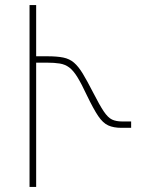

<svg xmlns="http://www.w3.org/2000/svg" viewBox="-20 -734 580 754"><path d="M96 0V-714H122V-513H166Q204 -513 228.5 -508Q253 -503 270.5 -488Q288 -473 305 -445Q322 -417 345 -372Q371 -321 387.5 -296.5Q404 -272 420 -264.5Q436 -257 460 -257H495V-232H457Q426 -232 405 -241.5Q384 -251 365.5 -278.5Q347 -306 321 -360Q300 -405 284 -431Q268 -457 252 -469Q236 -481 215 -484.5Q194 -488 162 -488H122V0Z"/></svg>

Font: Noto Sans Armenian Thin
Style: Regular
Weight: 250
Version: Version 2.007